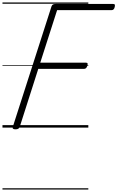

<svg xmlns="http://www.w3.org/2000/svg" viewBox="-20 -1030 948 1550"><path d="M105 14Q77 14 83 -5L396 -979Q400 -989 407 -993.5Q414 -998 430 -998H894Q905 -998 907 -991.5Q909 -985 906 -973Q903 -960 896.5 -954Q890 -948 880 -948H441L305 -524H674Q685 -524 687 -517.5Q689 -511 685 -499Q681 -486 674.5 -480Q668 -474 658 -474H289L139 -5Q135 5 127 9.5Q119 14 105 14ZM0 490H693V500H0ZM0 -20H693V0H0ZM0 -505H693V-500H0ZM0 -1010H693V-1000H0Z"/></svg>

Font: Playwrite AU VIC Guides
Style: Regular
Weight: 400
Designer: Veronika Burian, José Scaglione
Foundry: TypeTogether
Version: Version 1.003